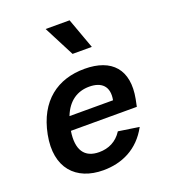

<svg xmlns="http://www.w3.org/2000/svg" viewBox="-148 -921 916 1040"><g transform="rotate(-20 310.0 -401.0)"><path d="M51 -273C15.5 -90 112.5 12 269.5 12C376 12 474.5 -32 533.5 -141.5L414 -159.5C382.5 -110 335.5 -88 281.5 -88C196.5 -88 159.5 -143.5 176 -249H556L564.5 -290.5C595.5 -452 516.5 -539.5 359 -539.5C205 -539.5 86.5 -456 51 -273ZM438 -637.5 374 -814H236L327 -637.5ZM196 -326.5C227 -405.5 283 -440 350.5 -440C420.5 -440 462 -404 447 -326.5Z"/></g></svg>

Font: Monaspace Neon SemiBold
Style: Italic
Weight: 600
Italic angle: -11°
Designer: Riley Cran & the Lettermatic Team
Foundry: Lettermatic
Version: Version 1.200 (Monaspace Neon)